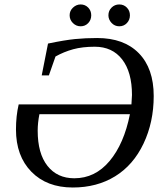

<svg xmlns="http://www.w3.org/2000/svg" viewBox="-20 -833 735 863"><path d="M570.8 -363.8 573.2 -406.2Q573.2 -508.8 529.1 -565.9Q484.9 -623 405.8 -623Q350.6 -623 308.8 -611.6Q267.1 -600.1 229.5 -579.1L199.7 -494.1H167.5L195.8 -637.2Q270.5 -652.8 317.6 -657.5Q364.7 -662.1 417 -662.1Q537.1 -662.1 604 -593.8Q670.9 -525.4 670.9 -401.4Q670.9 -283.7 625 -187.3Q579.1 -90.8 497.3 -40.5Q415.5 9.8 307.1 9.8Q190.4 9.8 121.1 -61Q51.8 -131.8 51.8 -251Q51.8 -312 64 -363.8ZM157.2 -319.8Q149.4 -280.8 149.4 -245.6Q149.4 -143.1 193.4 -87.4Q237.3 -31.7 314 -31.7Q407.7 -31.7 472.7 -109.4Q537.6 -187 564 -319.8ZM564 -764.2Q564 -743.7 550.3 -729.2Q536.6 -714.8 516.1 -714.8Q495.6 -714.8 481.4 -730Q467.3 -745.1 467.3 -764.2Q467.3 -784.7 481.4 -798.8Q495.6 -813 516.1 -813Q536.6 -813 550.3 -798.8Q564 -784.7 564 -764.2ZM390.1 -764.2Q390.1 -743.7 376.5 -729.2Q362.8 -714.8 342.3 -714.8Q322.3 -714.8 307.6 -729.5Q293 -744.1 293 -764.2Q293 -784.7 308.1 -798.8Q323.2 -813 342.3 -813Q362.8 -813 376.5 -798.8Q390.1 -784.7 390.1 -764.2Z"/></svg>

Font: Liberation Serif
Style: Italic
Weight: 400
Italic angle: -16.333°
Designer: Steve Matteson
Foundry: Ascender Corporation
Version: Version 2.1.5